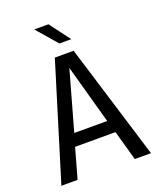

<svg xmlns="http://www.w3.org/2000/svg" viewBox="-142 -858 784 946"><g transform="rotate(-20 250.0 -385.0)"><path d="M250 -532.2 163.1 -222.7H335.9ZM200.2 -604.5H298.8L484.4 0H399.4L355.5 -157.2H143.6L99.6 0H14.6ZM226.6 -769.5 307.6 -662.1H245.1L152.3 -769.5Z"/></g></svg>

Font: BabelStone Coelbren y Beirdd
Style: Regular
Weight: 400
Designer: Andrew West
Foundry: BabelStone
Version: Version 1.00;September 27, 2022